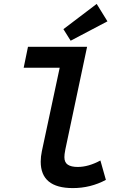

<svg xmlns="http://www.w3.org/2000/svg" viewBox="-20 -949 620 981"><path d="M352 12Q188 12 188 -123Q188 -149 194 -177L285 -603H101L123 -710H425L314 -186Q311 -172 310 -162Q309 -152 309 -146Q309 -119 326.5 -107.5Q344 -96 377 -96Q432 -96 493 -129L521 -30Q443 12 352 12ZM341 -741 304 -800 474 -929 529 -840Z"/></svg>

Font: Sometype Mono
Style: Bold Italic
Weight: 700
Italic angle: -12°
Monospace: yes
Designer: Ryoichi Tsunekawa
Foundry: Dharma Type
Version: Version 1.000; ttfautohint (v1.8.3)